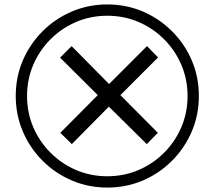

<svg xmlns="http://www.w3.org/2000/svg" viewBox="-20 -782 968 866"><path d="M304 -132 252 -183 421 -353 251 -522 303 -574 472 -403 643 -574 693 -523 523 -353 692 -183 642 -132 471 -301ZM464 64Q379 64 304 32Q229 0 172 -57Q115 -114 83 -189Q51 -264 51 -349Q51 -435 83 -509.5Q115 -584 172 -641Q229 -698 304 -730Q379 -762 464 -762Q550 -762 624.5 -730Q699 -698 756 -641Q813 -584 845 -509.5Q877 -435 877 -349Q877 -264 845 -189Q813 -114 756 -57Q699 0 624.5 32Q550 64 464 64ZM464 13Q539 13 604.5 -15Q670 -43 720 -93Q770 -143 798 -208.5Q826 -274 826 -349Q826 -424 798 -489.5Q770 -555 720 -605Q670 -655 604.5 -683Q539 -711 464 -711Q389 -711 323.5 -683Q258 -655 208 -605Q158 -555 130 -489.5Q102 -424 102 -349Q102 -274 130 -208.5Q158 -143 208 -93Q258 -43 323.5 -15Q389 13 464 13Z"/></svg>

Font: ing115
Style: Regular
Weight: 400
Designer: Monotype Design Team
Foundry: Monotype Imaging Inc.
Version: Version 2.013